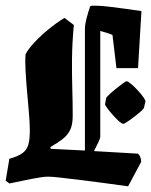

<svg xmlns="http://www.w3.org/2000/svg" viewBox="-21 -642 532 676"><path d="M239 -554Q233 -489 232.5 -434.5Q232 -380 233.5 -331.5Q235 -283 235 -234Q235 -203 226 -184.5Q217 -166 199.5 -152.5Q182 -139 156 -124L158 -118L278 -112V-545Q278 -554 283.5 -576.5Q289 -599 297 -621Q303 -622 314 -622Q334 -622 362.5 -618.5Q391 -615 421 -611Q451 -607 477 -603L465 -402H389L375 -519Q366 -523 354.5 -526.5Q343 -530 332 -533V-161Q332 -155 325 -140.5Q318 -126 310 -110L465 -101Q476 -90 476 -72L430 14Q329 0 272.5 -7Q216 -14 188.5 -17Q161 -20 148 -20Q130 -20 89.5 -12Q49 -4 12 4L-1 -6L12 -83Q44 -92 59 -103.5Q74 -115 79 -133.5Q84 -152 84 -182Q84 -207 81 -243Q78 -279 74.5 -317.5Q71 -356 69 -391.5Q67 -427 69 -451Q78 -469 100 -492.5Q122 -516 150 -539Q178 -562 206 -579ZM353 -297Q353 -299 363 -308.5Q373 -318 386.5 -329Q400 -340 411 -348Q422 -356 425 -356Q429 -356 440.5 -346.5Q452 -337 464 -324Q476 -311 484 -299.5Q492 -288 491 -285L486 -263Q485 -259 475 -250Q465 -241 452 -231Q439 -221 427.5 -213.5Q416 -206 413 -206Q408 -206 397.5 -215.5Q387 -225 375.5 -238Q364 -251 356 -262Q348 -273 349 -276Z"/></svg>

Font: Grenze Gotisch ExtraBold
Style: Regular
Weight: 800
Designer: Renata Polastri
Foundry: Omnibus-Type
Version: Version 1.001